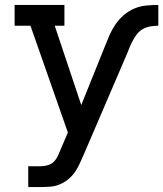

<svg xmlns="http://www.w3.org/2000/svg" viewBox="-20 -550 659 775"><path d="M94 205V121H144Q159 121 174 116.5Q189 112 199 101Q209 90 215 76Q221 62 227 48L254 -15L103 -446H39V-530H240V-446H201L308 -126L403 -362Q412 -385 422 -408Q432 -431 446 -451.5Q460 -472 479 -488.5Q498 -505 521 -515Q544 -525 569 -527.5Q594 -530 619 -530V-446Q603 -446 587.5 -443.5Q572 -441 558 -433.5Q544 -426 534 -413.5Q524 -401 516.5 -387Q509 -373 503 -358.5Q497 -344 491 -329L315 81Q307 99 299 116Q291 133 279.5 148.5Q268 164 252.5 176Q237 188 219.5 195Q202 202 182.5 203.5Q163 205 144 205Z"/></svg>

Font: Iosevka Slab Medium Extended
Style: Regular
Weight: 500
Width: 7
Monospace: yes
Designer: Belleve Invis
Foundry: Belleve Invis
Version: Version 11.1.1; ttfautohint (v1.8.3)